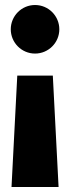

<svg xmlns="http://www.w3.org/2000/svg" viewBox="-20 -534 280 767"><path d="M120 -514C66 -514 23 -470 23 -417C23 -364 66 -320 120 -320C174 -320 217 -364 217 -417C217 -470 174 -514 120 -514ZM191 -232H49L26 213H214Z"/></svg>

Font: Fira Sans ExtraBold
Style: Regular
Weight: 800
Designer: bBox Type GmbH & Carrois Corporate GbR & Edenspiekermann AG
Foundry: bBox Type GmbH & Carrois Corporate GbR & Edenspiekermann AG
Version: Version 4.300;PS 004.300;hotconv 1.0.88;makeotf.lib2.5.64775